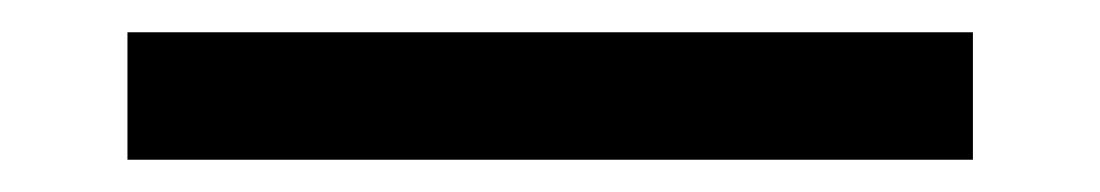

<svg xmlns="http://www.w3.org/2000/svg" viewBox="-20 16 682 119"><path d="M583 115V36H59V115Z"/></svg>

Font: Rootstock Sans Body
Style: Regular
Weight: 400
Designer: Colophon Foundry, Jonny Pinhorn
Foundry: Colophon Foundry
Version: Version 1.200;FEAKit 1.0